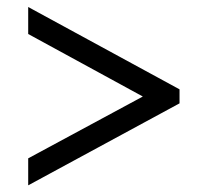

<svg xmlns="http://www.w3.org/2000/svg" viewBox="-20 -638 605 559"><path d="M62.1 -98.4V-177L395.8 -357L62.1 -539V-617.6L502.7 -377.9V-337.1Z"/></svg>

Font: Noto Serif Ethiopic
Style: Regular
Weight: 400
Designer: Monotype Design Team
Foundry: Monotype Imaging Inc.
Version: Version 2.102